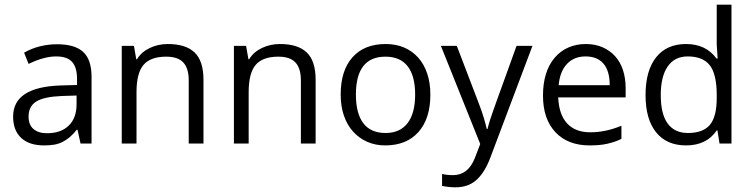

<svg xmlns="http://www.w3.org/2000/svg" viewBox="-20 -613 3211 820"><path d="M324 0 311 -59H308Q293 -40 277.5 -27Q262 -14 245.5 -6Q229 2 210.5 5Q192 8 168 8Q105 8 70.5 -24Q36 -56 36 -115Q36 -241 238 -248L309 -250V-276Q309 -325 288 -348.5Q267 -372 220 -372Q168 -372 102 -340L83 -388Q114 -406 150 -415Q186 -424 224 -424Q300 -424 335.5 -391Q371 -358 371 -285V0ZM181 -44Q240 -44 273.5 -76.5Q307 -109 307 -168V-205L244 -203Q168 -200 135 -179.5Q102 -159 102 -115Q102 -80 123 -62Q144 -44 181 -44Z M786 0V-270Q786 -321 763 -346Q740 -371 690 -371Q623 -371 593 -336Q563 -301 563 -219V0H500V-417H552L562 -360H565Q584 -391 619.5 -408Q655 -425 697 -425Q773 -425 811 -389Q849 -353 849 -272V0Z M1265 0V-270Q1265 -321 1242 -346Q1219 -371 1169 -371Q1102 -371 1072 -336Q1042 -301 1042 -219V0H979V-417H1031L1041 -360H1044Q1063 -391 1098.5 -408Q1134 -425 1176 -425Q1252 -425 1290 -389Q1328 -353 1328 -272V0Z M1818 -209Q1818 -106 1767 -49Q1716 8 1625 8Q1583 8 1548 -7.5Q1513 -23 1487.5 -51.5Q1462 -80 1448.5 -120Q1435 -160 1435 -209Q1435 -312 1485.5 -368.5Q1536 -425 1627 -425Q1671 -425 1706 -410Q1741 -395 1766 -367Q1791 -339 1804.5 -299Q1818 -259 1818 -209ZM1500 -209Q1500 -129 1531.5 -87Q1563 -45 1627 -45Q1688 -45 1720.5 -87Q1753 -129 1753 -209Q1753 -289 1721 -330Q1689 -371 1626 -371Q1500 -371 1500 -209Z M1863 -417H1931L2022 -179Q2038 -138 2046.5 -109Q2055 -80 2059 -62H2062Q2065 -73 2067 -81Q2069 -89 2073 -101Q2077 -113 2084 -133.5Q2091 -154 2104 -190Q2117 -226 2137 -281Q2157 -336 2186 -417H2254L2075 58Q2062 93 2046 118Q2030 143 2012 158Q1994 173 1972.5 180Q1951 187 1925 187Q1898 187 1868 181V130Q1889 135 1915 135Q1979 135 2008 62L2031 2Z M2498 8Q2405 8 2352 -48.5Q2299 -105 2299 -205Q2299 -256 2311.5 -296.5Q2324 -337 2348.5 -366Q2373 -395 2407 -410Q2441 -425 2482 -425Q2521 -425 2552.5 -411.5Q2584 -398 2606.5 -373.5Q2629 -349 2640.5 -314Q2652 -279 2652 -237V-197H2364Q2367 -124 2402 -86Q2437 -48 2501 -48Q2567 -48 2634 -76V-20Q2618 -12 2602.5 -7Q2587 -2 2571 1.5Q2555 5 2537 6.5Q2519 8 2498 8ZM2481 -372Q2431 -372 2401 -339.5Q2371 -307 2366 -249H2584Q2584 -310 2557.5 -341Q2531 -372 2481 -372Z M3044 -56H3041Q2998 8 2910 8Q2827 8 2782 -48Q2737 -104 2737 -207Q2737 -311 2782 -368Q2827 -425 2910 -425Q2995 -425 3040 -363H3045L3041 -423V-593H3104V0H3053ZM2918 -45Q2983 -45 3012 -80Q3041 -115 3041 -194V-207Q3041 -296 3011.5 -334Q2982 -372 2917 -372Q2861 -372 2831.5 -329Q2802 -286 2802 -207Q2802 -126 2831.5 -85.5Q2861 -45 2918 -45Z"/></svg>

Font: UN Bangla
Style: Regular
Weight: 400
Designer: Desinged by Rajon, Unicode developed by Rashed (IMGN)
Version: Version 2.001;March 19, 2023;FontCreator 14.0.0.2901 64-bit